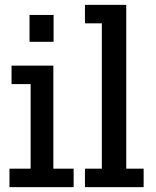

<svg xmlns="http://www.w3.org/2000/svg" viewBox="-20 -770 640 790"><path d="M101.5 -708.5H200.5V-598H101.5ZM19 0V-76H106V-424H27.5V-500H199.5V-76H283V0Z M329.5 0V-76H399V-674H329.5V-750H499.5V-76H571V0Z"/></svg>

Font: Trispace Condensed
Style: Regular
Weight: 400
Width: 3
Designer: Tyler Finck
Foundry: Etcetera Type Company
Version: Version 1.210; ttfautohint (v1.8.3)